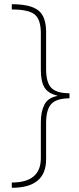

<svg xmlns="http://www.w3.org/2000/svg" viewBox="-20 -734 377 912"><path d="M310 -267V-291Q249 -291 224 -316.5Q199 -342 199 -406V-582Q199 -656 161.5 -685Q124 -714 36 -714V-689Q116 -689 145 -665Q174 -641 174 -576V-402Q174 -346 191.5 -318Q209 -290 252 -280V-278Q208 -270 191 -237Q174 -204 174 -153V17Q174 133 36 133V158Q199 158 199 23V-149Q199 -214 224 -240.5Q249 -267 310 -267Z"/></svg>

Font: Noto Sans UI Thin
Style: Regular
Weight: 250
Designer: Monotype Design Team
Foundry: Monotype Imaging Inc.
Version: Version 1.901